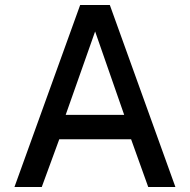

<svg xmlns="http://www.w3.org/2000/svg" viewBox="-20 -743 754 763"><path d="M37.5 0 298.5 -723H416.5L677 0H569L501 -189.5H215.5L146 0ZM241 -286.5H473.5L358 -618Z"/></svg>

Font: Public Sans Medium
Style: Regular
Weight: 500
Designer: The Public Sans Project Authors: Dan O. Williams and USWDS (Libre Franklin designed by Pablo Impallari and Rodrigo Fuenz
Version: Version 1.007